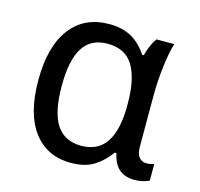

<svg xmlns="http://www.w3.org/2000/svg" viewBox="-86 -639 772 741"><g transform="rotate(15 300.0 -268.0)"><path d="M54 -267Q54 -401 109 -473.5Q164 -546 264 -546Q316 -546 352.5 -525.5Q389 -505 416 -464H422Q434 -509 454 -536H525Q514 -503 506.5 -442Q499 -381 499 -326V-120Q499 -91 510 -77.5Q521 -64 540 -64Q555 -64 570 -69V-3Q562 2 545.5 6Q529 10 511 10Q476 10 452 -8.5Q428 -27 418 -72H411Q386 -36 350 -13Q314 10 257 10Q162 10 108 -61Q54 -132 54 -267ZM411 -261V-267Q411 -366 379.5 -418.5Q348 -471 277 -471Q210 -471 178.5 -421Q147 -371 147 -269Q147 -162 180 -113Q213 -64 278 -64Q346 -64 378.5 -113.5Q411 -163 411 -261Z"/></g></svg>

Font: Noto Sans Mono UI
Style: Regular
Weight: 400
Monospace: yes
Designer: Monotype Design team
Foundry: Monotype Imaging Inc.
Version: Version 1.000